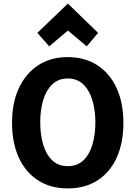

<svg xmlns="http://www.w3.org/2000/svg" viewBox="-20 -1029 754 1069"><path d="M358 -859 463 -771 526 -846 358 -1009 188 -846 254 -771ZM667 -345Q667 -456 629.5 -538Q592 -620 522.5 -665.5Q453 -711 357 -711Q262 -711 192.5 -665.5Q123 -620 85 -538Q47 -456 47 -345Q47 -234 84.5 -152Q122 -70 191.5 -25Q261 20 357 20Q454 20 523.5 -25Q593 -70 630 -152Q667 -234 667 -345ZM511 -348Q511 -281 495 -225.5Q479 -170 445 -137Q411 -104 357 -104Q304 -104 270 -137Q236 -170 220 -225.5Q204 -281 204 -348Q204 -415 220 -470Q236 -525 270 -558.5Q304 -592 357 -592Q410 -592 444 -559Q478 -526 494.5 -470.5Q511 -415 511 -348Z"/></svg>

Font: Repo Bold
Style: Bold
Weight: 700
Designer: Stefan Peev
Foundry: Context Ltd
Version: Version 1.502